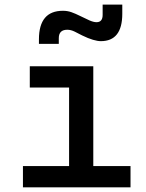

<svg xmlns="http://www.w3.org/2000/svg" viewBox="-20 -801 626 821"><path d="M78.1 0V-90.8H275.4V-426.8H107.4V-517.6H378.9V-90.8H538.1V0ZM146.5 -613.3V-632.8Q146.5 -754.9 249 -754.9Q268.6 -754.9 285.6 -748.8Q302.7 -742.7 321.3 -733.4Q345.7 -721.2 363 -713.6Q380.4 -706.1 392.6 -706.1Q418.9 -706.1 418.9 -737.3V-781.2H502.9V-742.2Q502.9 -625 411.1 -625Q397.5 -625 377.4 -630.9Q357.4 -636.7 331.5 -649.4Q315.4 -657.7 299.3 -665.8Q283.2 -673.8 267.6 -673.8Q231.4 -673.8 231.4 -637.7V-613.3Z"/></svg>

Font: CaskaydiaMono NF
Style: Regular
Weight: 400
Designer: Aaron Bell
Foundry: Saja Typeworks
Version: Version 2111.001; ttfautohint (v1.8.4);Nerd Fonts 3.1.1